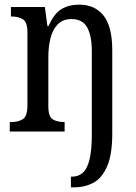

<svg xmlns="http://www.w3.org/2000/svg" viewBox="-20 -566 587 826"><path d="M285 240V194H290Q317 194 336 177.5Q355 161 365 121Q375 81 375 10V-346Q375 -412 355 -448Q335 -484 288 -484Q250 -484 228 -461Q206 -438 197 -401Q188 -364 188 -321V-108Q188 -64 207 -52.5Q226 -41 256 -41H258V0H22V-41H30Q59 -41 78.5 -53.5Q98 -66 98 -113V-427Q98 -471 78.5 -483Q59 -495 30 -495H27V-536H173L184 -454H189Q212 -507 244 -526.5Q276 -546 321 -546Q388 -546 425.5 -499Q463 -452 463 -349V8Q463 97 441.5 148Q420 199 383 219.5Q346 240 297 240Z"/></svg>

Font: Noto Serif Sinhala Condensed
Style: Regular
Weight: 400
Width: 3
Designer: Jelle Bosma - Monotype Design Team
Foundry: Monotype Imaging Inc.
Version: Version 2.007; ttfautohint (v1.8.4.7-5d5b)